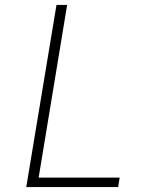

<svg xmlns="http://www.w3.org/2000/svg" viewBox="-20 -755 640 775"><path d="M86 0 208 -735H251L136 -38H463L457 0Z"/></svg>

Font: Iosevka Curly XLtEx
Style: Italic
Weight: 200
Width: 7
Italic angle: -9°
Monospace: yes
Designer: Belleve Invis
Foundry: Belleve Invis
Version: Version 11.1.0; ttfautohint (v1.8.3)